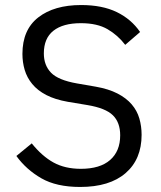

<svg xmlns="http://www.w3.org/2000/svg" viewBox="-20 -730 640 762"><path d="M298 12Q204 12 144 -22.5Q84 -57 45 -111L106 -161Q147 -110 192.5 -85Q238 -60 301 -60Q377 -60 417 -95Q457 -130 457 -193Q457 -244 428 -272.5Q399 -301 327 -313L249 -326Q198 -335 163.5 -353Q129 -371 108 -396.5Q87 -422 78 -452.5Q69 -483 69 -516Q69 -612 132 -661Q195 -710 302 -710Q386 -710 443.5 -682Q501 -654 536 -603L477 -552Q448 -590 407 -614Q366 -638 301 -638Q230 -638 192 -608Q154 -578 154 -518Q154 -471 182.5 -441.5Q211 -412 285 -399L360 -386Q411 -377 446 -359Q481 -341 502.5 -316Q524 -291 533 -260Q542 -229 542 -195Q542 -98 478.5 -43Q415 12 298 12Z"/></svg>

Font: IBM Plex Mono
Style: Regular
Weight: 400
Monospace: yes
Designer: Mike Abbink, Paul van der Laan, Pieter van Rosmalen
Foundry: Bold Monday
Version: Version 2.3